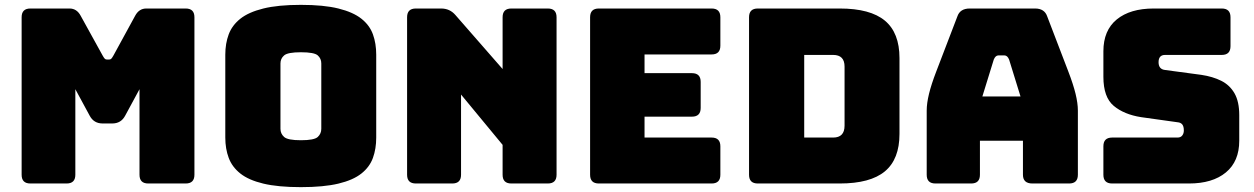

<svg xmlns="http://www.w3.org/2000/svg" viewBox="-20 -755 5159 790"><path d="M254 0H105Q69 0 69 -36V-684Q69 -720 105 -720H266Q296 -720 312 -690L402 -527Q407 -518 410.5 -514Q414 -510 420 -510H429Q435 -510 438.5 -514Q442 -518 447 -527L536 -690Q552 -720 582 -720H744Q780 -720 780 -684V-36Q780 0 744 0H590Q554 0 554 -36V-388L495 -279Q478 -247 442 -247H402Q366 -247 349 -279L290 -388V-36Q290 0 254 0Z M1528 -189Q1528 -143 1514.5 -105.5Q1501 -68 1467 -41Q1433 -14 1372.5 0.5Q1312 15 1218 15Q1124 15 1063.5 0.5Q1003 -14 969 -41Q935 -68 921 -105.5Q907 -143 907 -189V-530Q907 -576 921 -613.5Q935 -651 969 -678Q1003 -705 1063.5 -720Q1124 -735 1218 -735Q1312 -735 1372.5 -720Q1433 -705 1467 -678Q1501 -651 1514.5 -613.5Q1528 -576 1528 -530ZM1134 -225Q1134 -205 1149 -191.5Q1164 -178 1218 -178Q1273 -178 1287.5 -191.5Q1302 -205 1302 -225V-494Q1302 -514 1287.5 -527Q1273 -540 1218 -540Q1164 -540 1149 -527Q1134 -514 1134 -494Z M1841 0H1691Q1655 0 1655 -36V-684Q1655 -720 1691 -720H1795Q1831 -720 1854 -693L2048 -471V-684Q2048 -720 2084 -720H2234Q2270 -720 2270 -684V-36Q2270 0 2234 0H2084Q2048 0 2048 -36V-159L1877 -366V-36Q1877 0 1841 0Z M2908 0H2444Q2408 0 2408 -36V-684Q2408 -720 2444 -720H2908Q2944 -720 2944 -684V-567Q2944 -531 2908 -531H2632V-454H2827Q2863 -454 2863 -418V-311Q2863 -275 2827 -275H2632V-189H2908Q2944 -189 2944 -153V-36Q2944 0 2908 0Z M3435 0H3098Q3062 0 3062 -36V-684Q3062 -720 3098 -720H3435Q3561 -720 3621 -670Q3681 -620 3681 -516V-204Q3681 -100 3621 -50Q3561 0 3435 0ZM3289 -529V-189H3408Q3455 -189 3455 -238V-481Q3455 -529 3408 -529Z M4012 -36Q4012 0 3976 0H3829Q3793 0 3793 -36V-300Q3793 -330 3802.5 -369Q3812 -408 3832 -460L3919 -687Q3930 -720 3970 -720H4239Q4278 -720 4289 -687L4376 -460Q4396 -408 4405.5 -369Q4415 -330 4415 -300V-36Q4415 0 4379 0H4228Q4189 0 4189 -36V-176H4012ZM4069 -510 4022 -358H4179L4132 -510Q4125 -527 4113 -527H4088Q4076 -527 4069 -510Z M4872 0H4556Q4520 0 4520 -36V-153Q4520 -189 4556 -189H4825Q4838 -189 4844.5 -197.5Q4851 -206 4851 -218Q4851 -235 4844.5 -243Q4838 -251 4825 -252L4675 -273Q4605 -284 4562.5 -319.5Q4520 -355 4520 -439V-544Q4520 -630 4575 -675Q4630 -720 4727 -720H5007Q5043 -720 5043 -684V-565Q5043 -529 5007 -529H4774Q4747 -529 4747 -499Q4747 -470 4774 -467L4923 -447Q4970 -440 5005 -422.5Q5040 -405 5059.5 -371Q5079 -337 5079 -281V-176Q5079 -91 5024 -45.5Q4969 0 4872 0Z"/></svg>

Font: Bungee Spice
Style: Regular
Weight: 400
Designer: David Jonathan Ross
Foundry: David Jonathan Ross
Version: Version 2.000